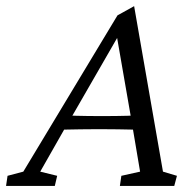

<svg xmlns="http://www.w3.org/2000/svg" viewBox="-59 -611 642 631"><path d="M-39.1 0 -34.2 -33.2 17.6 -46.9 327.1 -560.5 381.8 -590.8 476.6 -46.9 522.5 -33.2 513.7 0H335L339.8 -33.2L401.4 -46.9L376 -197.3L371.1 -226.6L323.2 -502L345.7 -520.5L175.8 -225.6L158.2 -196.3L73.2 -46.9L128.9 -33.2L121.1 0ZM128.9 -184.6 138.7 -232.4Q157.2 -231.4 192.4 -230.5Q227.5 -229.5 276.4 -229.5Q324.2 -229.5 359.4 -230.5Q394.5 -231.4 412.1 -232.4L401.4 -184.6Q363.3 -185.5 328.6 -186Q293.9 -186.5 266.6 -186.5Q239.3 -186.5 205.6 -186Q171.9 -185.5 128.9 -184.6Z"/></svg>

Font: Crimson Pro Light
Style: Italic
Weight: 300
Italic angle: -12°
Designer: Jacques Le Bailly
Foundry: Baron von Fonthausen
Version: Version 1.003